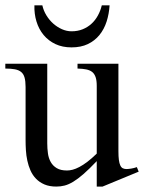

<svg xmlns="http://www.w3.org/2000/svg" viewBox="-20 -687 541 722"><path d="M365.7 14.6H343.8V-81.1Q315.4 -51.3 294.2 -32.7Q272.9 -14.2 255.6 -3.7Q238.3 6.8 223.1 10.7Q208 14.6 191.9 14.6Q166 14.6 147.2 6.6Q128.4 -1.5 115.5 -14.9Q102.5 -28.3 94.7 -45.9Q86.9 -63.5 82.8 -82.8Q78.6 -102.1 77.4 -122.1Q76.2 -142.1 76.2 -159.7V-359.9Q76.2 -381.8 72.3 -395.5Q68.4 -409.2 59.3 -416.5Q50.3 -423.8 35.6 -426.5Q21 -429.2 0 -429.2V-447.3H157.7V-147.9Q157.7 -128.9 160.2 -110.6Q162.6 -92.3 170.7 -77.9Q178.7 -63.5 193.4 -54.7Q208 -45.9 231.9 -45.9Q241.7 -45.9 253.2 -48.8Q264.6 -51.8 278.6 -59.1Q292.5 -66.4 308.6 -78.6Q324.7 -90.8 343.8 -109.4V-363.8Q343.8 -384.3 339.6 -396.7Q335.4 -409.2 326.7 -416.3Q317.9 -423.3 304.2 -426Q290.5 -428.7 271.5 -429.2V-447.3H425.3V-118.7Q425.3 -98.6 427 -85.7Q428.7 -72.8 432.4 -64.9Q436 -57.1 441.9 -54.2Q447.8 -51.3 455.6 -51.3Q462.4 -51.3 473.1 -53Q483.9 -54.7 494.6 -58.6L501.5 -41.5ZM392.1 -667Q390.1 -634.8 380.9 -606Q371.6 -577.1 354 -555.4Q336.4 -533.7 310.3 -521.2Q284.2 -508.8 249 -508.8Q214.8 -508.8 188.5 -521.2Q162.1 -533.7 144 -555.4Q126 -577.1 117.2 -606Q108.4 -634.8 109.4 -667H139.2Q143.6 -647 154.5 -629.2Q165.5 -611.3 180.4 -598.1Q195.3 -585 213.1 -577.1Q231 -569.3 249 -569.3Q272 -569.3 290.8 -576.9Q309.6 -584.5 324 -597.7Q338.4 -610.8 348.1 -628.7Q357.9 -646.5 362.8 -667Z"/></svg>

Font: Doulos SIL
Style: Regular
Weight: 400
Designer: Walt Agee, Victor Gaultney, Peter Martin, Debbi Hosken
Foundry: SIL International
Version: Version 4.110; 2011; Maintenance release